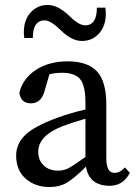

<svg xmlns="http://www.w3.org/2000/svg" viewBox="-20 -738 549 773"><path d="M112 -585H78Q76 -597 76 -608Q76 -658 103.5 -688Q131 -718 172 -718Q213 -718 258 -675Q297 -636 323 -636Q370 -636 370 -707H404Q406 -693 406 -683Q406 -633 378.5 -603Q351 -573 310 -573Q268 -573 224 -617Q184 -656 160 -656Q112 -656 112 -585ZM324 -106V-260Q271 -245 232 -230Q134 -192 134 -127Q134 -94 154 -74Q176 -51 214 -51Q237 -51 256 -61Q275 -71 324 -106ZM483 -64 503 -42Q475 10 422 10Q339 10 326 -67Q280 -21 250 -3Q220 15 179 15Q122 15 83.5 -18.5Q45 -52 45 -112Q45 -158 80.5 -193.5Q116 -229 211 -264Q269 -285 324 -297V-324Q324 -394 302.5 -419.5Q281 -445 230 -445Q203 -445 179 -439L159 -370Q145 -322 105 -322Q63 -322 58 -365Q72 -422 124.5 -456.5Q177 -491 253 -491Q333 -491 370.5 -450.5Q408 -410 408 -317V-101Q408 -42 441 -42Q461 -42 478 -59Z"/></svg>

Font: TypoPRO Source Serif Pro
Style: Regular
Weight: 400
Designer: Frank Grießhammer
Foundry: Adobe Systems Incorporated
Version: Version 1.017;PS 1.0;hotconv 1.0.79;makeotf.lib2.5.61930